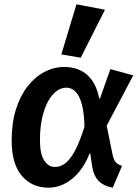

<svg xmlns="http://www.w3.org/2000/svg" viewBox="-20 -854 637 889"><path d="M502 15Q459 7 436 -17Q413 -41 406 -88L398 -143L395 -144Q366 -69 315 -27Q264 15 204 15Q128 15 81 -40Q34 -95 34 -204Q34 -285 54 -348Q74 -411 108 -454.5Q142 -498 186 -521Q230 -544 277 -544Q342 -544 383.5 -507.5Q425 -471 439 -399Q440 -399 441 -398.5Q442 -398 443 -398L491 -534L597 -505L474 -272L501 -139Q506 -115 515 -104Q524 -93 545 -86ZM233 -81Q251 -81 268 -89Q285 -97 302 -117.5Q319 -138 336 -174Q353 -210 371 -267Q370 -316 363.5 -350.5Q357 -385 345.5 -407Q334 -429 319 -438.5Q304 -448 286 -448Q263 -448 241.5 -432Q220 -416 203 -385.5Q186 -355 175.5 -309.5Q165 -264 165 -205Q165 -140 185 -110.5Q205 -81 233 -81ZM264 -602 334 -834 466 -809 354 -587Z"/></svg>

Font: Xgbmvzvtohvqztyvzapvmeyoton
Style: Regular
Weight: 500
Italic angle: -8°
Designer: Carrois Corporate & Edenspiekermann
Foundry: Carrois Corporate GbR & Edenspiekermann AG
Version: Version 2.001